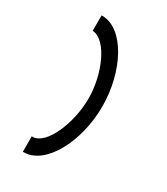

<svg xmlns="http://www.w3.org/2000/svg" viewBox="-201 -790 873 1001"><g transform="rotate(30 235.5 -289.5)"><path d="M106 121H111C242 121 347 -79 347 -290C347 -501 242 -700 111 -700H106V-608L110 -607C193 -598 264 -437 264 -290C264 -143 193 28 111 28H106Z"/></g></svg>

Font: Charger Monospace
Style: Regular
Weight: 400
Designer: Jasper
Foundry: Cannot Into Space Fonts
Version: Version 0.980